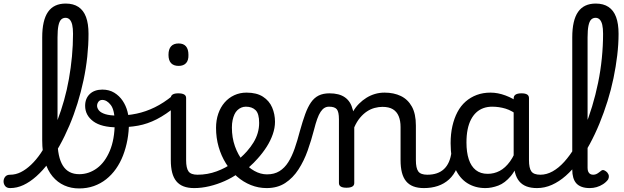

<svg xmlns="http://www.w3.org/2000/svg" viewBox="-114 -1039 3504 1078"><path d="M-57 17Q-76 17 -85 5.5Q-94 -6 -94 -20.5Q-94 -35 -85 -46.5Q-76 -58 -57 -58Q-26 -58 3 -72.5Q32 -87 60.5 -114Q89 -141 115 -179Q141 -217 164.5 -263.5Q188 -310 208.5 -363.5Q229 -417 245.5 -475.5Q262 -534 273 -596Q284 -658 290 -722Q296 -786 296 -849Q296 -864 309 -871.5Q322 -879 339.5 -879Q357 -879 370 -871.5Q383 -864 383 -849Q383 -787 376 -721Q369 -655 355 -589Q341 -523 321 -458.5Q301 -394 275.5 -334Q250 -274 220.5 -221Q191 -168 158.5 -124.5Q126 -81 90 -49Q54 -17 17.5 0Q-19 17 -57 17ZM330 19Q285 19 247 2Q209 -15 181 -48.5Q153 -82 138 -133Q123 -184 123 -251V-829Q123 -925 155.5 -972Q188 -1019 255 -1019Q298 -1019 326.5 -1000Q355 -981 369 -943.5Q383 -906 383 -849Q383 -830 370 -821Q357 -812 339.5 -812Q322 -812 309 -821Q296 -830 296 -849Q296 -880 291.5 -899.5Q287 -919 277.5 -929Q268 -939 254 -939Q239 -939 229 -929Q219 -919 214 -894.5Q209 -870 209 -829V-251Q209 -204 216.5 -168.5Q224 -133 239 -109Q254 -85 277 -73Q300 -61 331 -61Q358 -61 383 -69.5Q408 -78 430.5 -94.5Q453 -111 471 -135.5Q489 -160 502.5 -192Q516 -224 523 -263.5Q530 -303 530 -350Q530 -421 508 -449.5Q486 -478 460 -478Q444 -478 437.5 -492.5Q431 -507 436.5 -521.5Q442 -536 460 -536Q499 -536 527.5 -518.5Q556 -501 574.5 -473.5Q593 -446 601.5 -413.5Q610 -381 610 -351Q610 -301 601.5 -254.5Q593 -208 577 -166.5Q561 -125 537 -91Q513 -57 482 -32.5Q451 -8 413 5.5Q375 19 330 19Z M546 -324Q455 -324 409.5 -358Q364 -392 364 -445Q364 -486 390 -511Q416 -536 462 -536Q474 -536 479 -521.5Q484 -507 480 -492.5Q476 -478 461 -478Q446 -478 438.5 -467.5Q431 -457 431 -445Q431 -432 441.5 -419Q452 -406 477.5 -398Q503 -390 546 -390Q601 -390 653 -401Q705 -412 755 -436.5Q805 -461 854 -501Q864 -510 873 -506Q882 -502 887 -491Q892 -480 890 -467Q888 -454 877 -445Q818 -396 766 -369.5Q714 -343 661.5 -333.5Q609 -324 546 -324Z M976 17Q942 17 917 7.5Q892 -2 876 -21.5Q860 -41 852.5 -70.5Q845 -100 845 -140V-489Q845 -502 855.5 -508.5Q866 -515 887 -515Q909 -515 920 -508.5Q931 -502 931 -489V-140Q931 -95 944.5 -76.5Q958 -58 995 -58Q1009 -58 1016 -46.5Q1023 -35 1021.5 -20.5Q1020 -6 1009 5.5Q998 17 976 17ZM889 -669Q861 -669 846.5 -684.5Q832 -700 832 -731Q832 -763 846.5 -779Q861 -795 889 -795Q916 -795 930 -779Q944 -763 944 -731Q945 -700 930.5 -684.5Q916 -669 889 -669Z M976 17Q957 17 950.5 5.5Q944 -6 948 -20.5Q952 -35 964 -46.5Q976 -58 995 -58Q1051 -58 1102.5 -77Q1154 -96 1191 -124Q1205 -133 1215 -128Q1225 -123 1230 -110.5Q1235 -98 1233.5 -84.5Q1232 -71 1221 -64Q1189 -41 1147.5 -22.5Q1106 -4 1062 6.5Q1018 17 976 17Z M1195 -121Q1217 -136 1236.5 -153.5Q1256 -171 1272 -189Q1294 -214 1309.5 -239.5Q1325 -265 1333 -292.5Q1341 -320 1341 -349Q1341 -401 1321 -420.5Q1301 -440 1267 -440Q1253 -440 1246.5 -452Q1240 -464 1240.5 -479.5Q1241 -495 1248.5 -507Q1256 -519 1270 -519Q1327 -519 1362.5 -496Q1398 -473 1414 -435.5Q1430 -398 1430 -355Q1430 -321 1417.5 -285Q1405 -249 1383 -214.5Q1361 -180 1332 -148Q1311 -124 1287 -103Q1263 -82 1237 -64Z M1383 17Q1337 17 1294.5 0Q1252 -17 1216.5 -48Q1181 -79 1154.5 -121.5Q1128 -164 1113.5 -214.5Q1099 -265 1099 -321Q1099 -364 1111.5 -400.5Q1124 -437 1147 -463.5Q1170 -490 1201.5 -504.5Q1233 -519 1270 -519Q1284 -519 1290.5 -507Q1297 -495 1296.5 -479.5Q1296 -464 1288 -452Q1280 -440 1266 -440Q1253 -440 1241 -435Q1229 -430 1219 -420.5Q1209 -411 1202.5 -397Q1196 -383 1192 -364.5Q1188 -346 1188 -323Q1188 -266 1205 -218Q1222 -170 1250.5 -134.5Q1279 -99 1314 -79.5Q1349 -60 1385 -60Q1426 -60 1455 -78Q1484 -96 1504.5 -128.5Q1525 -161 1540.5 -205.5Q1556 -250 1570 -304Q1585 -358 1599.5 -398Q1614 -438 1632 -464Q1650 -490 1675 -502.5Q1700 -515 1736 -515Q1750 -515 1756.5 -503.5Q1763 -492 1762.5 -477.5Q1762 -463 1754.5 -451.5Q1747 -440 1733 -440Q1719 -440 1707.5 -433Q1696 -426 1686 -411Q1676 -396 1667 -371Q1658 -346 1649 -310Q1634 -252 1613.5 -194Q1593 -136 1562 -88Q1531 -40 1487.5 -11.5Q1444 17 1383 17Z M2266 17Q2232 17 2207 7.5Q2182 -2 2166 -21.5Q2150 -41 2142.5 -70.5Q2135 -100 2135 -140V-326Q2135 -361 2124.5 -386.5Q2114 -412 2092 -425.5Q2070 -439 2033 -439Q2012 -439 1989.5 -433Q1967 -427 1946.5 -413.5Q1926 -400 1907.5 -378Q1889 -356 1875 -324V-11Q1875 2 1864 8.5Q1853 15 1831 15Q1810 15 1799.5 8.5Q1789 2 1789 -11V-369Q1789 -411 1777 -425.5Q1765 -440 1734 -440Q1719 -440 1712 -451.5Q1705 -463 1705 -477.5Q1705 -492 1713 -503.5Q1721 -515 1736 -515Q1763 -515 1784.5 -509.5Q1806 -504 1822.5 -492.5Q1839 -481 1850 -463.5Q1861 -446 1867 -422L1869 -414Q1883 -438 1902 -457Q1921 -476 1943.5 -490Q1966 -504 1991.5 -511.5Q2017 -519 2045 -519Q2097 -519 2136.5 -500Q2176 -481 2198.5 -440.5Q2221 -400 2221 -334V-140Q2221 -95 2234.5 -76.5Q2248 -58 2285 -58Q2299 -58 2306 -46.5Q2313 -35 2311.5 -20.5Q2310 -6 2299 5.5Q2288 17 2266 17Z M2266 17Q2252 17 2245.5 5.5Q2239 -6 2240.5 -20.5Q2242 -35 2253 -46.5Q2264 -58 2285 -58Q2315 -58 2338.5 -66Q2362 -74 2379 -90Q2396 -106 2406.5 -130Q2417 -154 2421 -186Q2423 -201 2436 -205.5Q2449 -210 2461.5 -205.5Q2474 -201 2472 -186Q2468 -133 2451 -94.5Q2434 -56 2407 -31.5Q2380 -7 2344.5 5Q2309 17 2266 17Z M2611 17Q2554 17 2510 -10.5Q2466 -38 2441 -94Q2416 -150 2416 -235Q2416 -287 2426 -331Q2436 -375 2454.5 -410Q2473 -445 2500.5 -469Q2528 -493 2563 -506Q2598 -519 2640 -519Q2681 -519 2724 -503Q2767 -487 2801 -461V-386Q2761 -418 2724.5 -429Q2688 -440 2649 -440Q2623 -440 2600.5 -432Q2578 -424 2560.5 -408Q2543 -392 2530.5 -368Q2518 -344 2511.5 -312Q2505 -280 2505 -239Q2505 -184 2518 -144.5Q2531 -105 2557.5 -84Q2584 -63 2624 -63Q2660 -63 2691.5 -79.5Q2723 -96 2749.5 -132.5Q2776 -169 2795 -229L2811 -168Q2788 -91 2754.5 -51Q2721 -11 2683.5 3Q2646 17 2611 17ZM2901 17Q2867 17 2842 7.5Q2817 -2 2801 -21.5Q2785 -41 2777.5 -70.5Q2770 -100 2770 -140V-486Q2770 -501 2781 -508Q2792 -515 2814 -515Q2835 -515 2845.5 -508.5Q2856 -502 2856 -488V-140Q2856 -95 2869.5 -76.5Q2883 -58 2920 -58Q2929 -58 2933.5 -46.5Q2938 -35 2936.5 -20.5Q2935 -6 2926.5 5.5Q2918 17 2901 17Z M2901 17Q2882 17 2875.5 5.5Q2869 -6 2873 -20.5Q2877 -35 2889 -46.5Q2901 -58 2920 -58Q2955 -58 2989 -77Q3023 -96 3054.5 -131Q3086 -166 3114.5 -213.5Q3143 -261 3167 -319Q3191 -377 3210.5 -441.5Q3230 -506 3244 -574Q3258 -642 3265 -712Q3272 -782 3272 -849Q3272 -868 3285 -877.5Q3298 -887 3315.5 -887Q3333 -887 3346 -877.5Q3359 -868 3359 -849Q3359 -791 3351.5 -728Q3344 -665 3330.5 -600Q3317 -535 3297 -471Q3277 -407 3252 -346Q3227 -285 3197.5 -230.5Q3168 -176 3134 -130.5Q3100 -85 3062.5 -52Q3025 -19 2984.5 -1Q2944 17 2901 17Z M3197 17Q3171 17 3152 10Q3133 3 3121.5 -10Q3110 -23 3104.5 -42.5Q3099 -62 3099 -86V-829Q3099 -925 3131.5 -972Q3164 -1019 3231 -1019Q3274 -1019 3302.5 -1000Q3331 -981 3345 -943.5Q3359 -906 3359 -849Q3359 -830 3346 -821Q3333 -812 3315.5 -812Q3298 -812 3285 -821Q3272 -830 3272 -849Q3272 -880 3267.5 -899.5Q3263 -919 3253.5 -929Q3244 -939 3230 -939Q3215 -939 3205 -929Q3195 -919 3190 -894.5Q3185 -870 3185 -829V-96Q3185 -83 3189 -74.5Q3193 -66 3200 -62Q3207 -58 3216 -58Q3225 -58 3232.5 -61Q3240 -64 3247 -69.5Q3254 -75 3261 -80Q3269 -87 3279 -82.5Q3289 -78 3296 -70Q3304 -60 3304.5 -50Q3305 -40 3300 -31Q3289 -16 3272 -5Q3255 6 3236 11.5Q3217 17 3197 17Z"/></svg>

Font: Playwrite ES Deco
Style: Regular
Weight: 400
Designer: Veronika Burian, José Scaglione
Foundry: TypeTogether
Version: Version 1.002